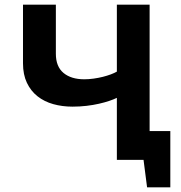

<svg xmlns="http://www.w3.org/2000/svg" viewBox="-20 -682 774 819"><path d="M478.5 -264.6Q465.8 -258.3 446.3 -251.7Q426.8 -245.1 402.3 -239.5Q377.9 -233.9 349.1 -230.5Q320.3 -227.1 289.1 -227.1Q245.6 -227.1 207.3 -237.8Q168.9 -248.5 140.1 -271.2Q111.3 -293.9 94.7 -328.9Q78.1 -363.8 78.1 -412.1V-662.1H218.3V-452.6Q218.3 -397.9 251 -370.8Q283.7 -343.8 339.4 -343.8Q358.9 -343.8 379.4 -346.7Q399.9 -349.6 418.5 -354.2Q437 -358.9 452.6 -364.7Q468.3 -370.6 478.5 -376.5V-662.1H618.2V-123H706.5V117.2H607.4L592.3 0H478.5Z"/></svg>

Font: PT Astra Sans
Style: Bold
Weight: 700
Designer: A.Korolkova, I. Chaeva
Foundry: ParaType Ltd
Version: Version 1.001; ttfautohint (v1.6)